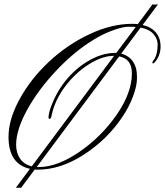

<svg xmlns="http://www.w3.org/2000/svg" viewBox="-20 -796 774 902"><path d="M163.6 -11.2Q249 -11.7 352.1 -82Q455.1 -152.3 527.3 -255.9Q599.6 -359.4 599.6 -451.7Q599.6 -519.5 540 -531.2L152.3 -11.2ZM582 -670.4Q557.1 -669.9 512.7 -654.3Q468.3 -638.7 422.9 -611.3Q332.5 -557.1 247.6 -467.8Q162.6 -378.4 108.9 -282.7Q55.7 -186.5 55.7 -115.7Q55.7 -78.1 74.2 -50.8Q92.8 -23.4 129.4 -14.6L516.1 -533.7Q461.9 -534.2 397.9 -494.1Q334 -454.1 284.7 -388.2Q235.4 -322.3 221.2 -247.6Q218.3 -237.3 211.9 -237.3Q205.1 -237.3 210 -261.7Q214.8 -286.1 231.4 -323.7Q248 -360.8 271 -394Q320.3 -463.9 387.7 -505.4Q455.6 -547.4 521.5 -547.4H526.4L617.7 -669.4Q606.9 -670.4 582 -670.4ZM20 -153.3Q20 -234.9 71.8 -329.6Q123.5 -424.8 210 -505.9Q296.9 -586.9 400.4 -635.3Q503.9 -684.1 602.1 -684.1Q614.7 -684.1 627.4 -682.6L696.8 -775.9Q700.2 -774.4 709 -774.4Q717.8 -774.4 722.2 -775.4L649.9 -678.7Q691.4 -668.9 712.9 -642.6Q734.4 -616.2 734.4 -578.1Q734.4 -539.6 712.4 -509.8Q703.1 -498 699.2 -498Q695.3 -498 695.8 -502Q695.8 -505.9 699.7 -510.3Q720.7 -537.1 720.7 -586.9Q720.7 -612.3 701.7 -635.3Q682.6 -658.2 640.6 -666.5L549.3 -543.9Q601.1 -530.8 617.7 -479.5Q623.5 -461.9 623.5 -427.2Q623.5 -392.6 604.5 -341.8Q585.4 -291 552.2 -242.7Q481.9 -139.2 373.5 -69.3Q264.6 1 157.7 1H150.4Q147 1 143.1 0.5L79.1 86.4Q76.2 85.9 71.8 85.9H60.5Q55.2 85.9 54.2 86.4L120.6 -2.9Q20 -25.4 20 -153.3Z"/></svg>

Font: PinyonScript
Style: Regular
Weight: 400
Designer: Nicole Fally
Foundry: Nicole Fally
Version: Version 1.005